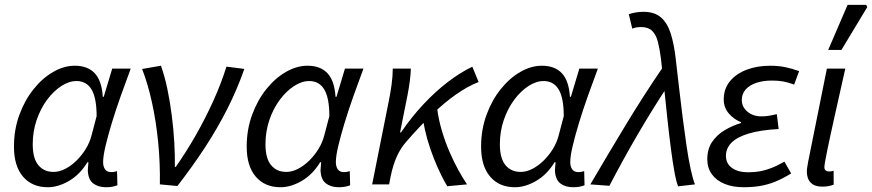

<svg xmlns="http://www.w3.org/2000/svg" viewBox="-20 -774 3661 806"><path d="M180.7 12Q114.8 12 76.7 -32.4Q38.6 -76.8 38.6 -158.5Q38.6 -229.9 61.3 -291.8Q83.9 -353.7 121.2 -400Q158.4 -446.4 203.6 -472.2Q248.7 -498.1 293.7 -498.1Q348.1 -498.1 377.7 -466.5Q407.3 -434.8 411.5 -367.7H415.5L451.1 -486.1H528.8Q507.9 -430.1 487.1 -371.7Q466.3 -313.3 449.8 -259Q433.3 -204.7 423.1 -161.5Q412.9 -118.2 412.9 -93.6Q412.9 -75 420.9 -63.3Q428.9 -51.5 447.5 -51.5Q455.4 -51.5 461.1 -53Q466.9 -54.5 471.3 -55.5L472.9 3.8Q462 7.9 451 9.9Q440 12 424.6 12Q392.7 12 371.6 -3.8Q350.5 -19.5 348.6 -57.8Q348.6 -63.5 349.6 -73.3Q350.5 -83.1 351.2 -93.2H347.2Q315.7 -41.4 269.9 -14.7Q224.1 12 180.7 12ZM204.8 -52.3Q228.9 -52.3 253.8 -65.1Q278.7 -77.9 301.1 -99.8Q323.5 -121.8 340 -148.7Q356.4 -175.6 363.7 -203.5L385.6 -286.5Q385.6 -362.9 364.2 -398.4Q342.8 -433.8 301.3 -433.8Q269.7 -433.8 237.1 -412.6Q204.6 -391.4 177.3 -354.7Q150.1 -318 133.7 -269.9Q117.4 -221.9 117.4 -168.2Q117.4 -109.1 141 -80.7Q164.5 -52.3 204.8 -52.3Z M651.1 0Q652.6 -89.7 644 -177Q635.3 -264.4 618.2 -342.7Q601.2 -421 576.6 -484.4L655.6 -498.1Q671.2 -454.7 682.5 -401.1Q693.7 -347.4 701 -290Q708.4 -232.6 711.6 -177Q714.8 -121.3 714 -73.6H718Q761.9 -136 802.4 -207.2Q842.9 -278.4 876.1 -351.9Q909.3 -425.5 930.6 -494.3L1005.7 -484.6Q975.4 -398.2 934.2 -316.9Q893.1 -235.6 840.9 -155.7Q788.7 -75.8 724.7 6.9Z M1157.7 12Q1091.8 12 1053.7 -32.4Q1015.6 -76.8 1015.6 -158.5Q1015.6 -229.9 1038.3 -291.8Q1060.9 -353.7 1098.2 -400Q1135.4 -446.4 1180.6 -472.2Q1225.7 -498.1 1270.7 -498.1Q1325.1 -498.1 1354.7 -466.5Q1384.3 -434.8 1388.5 -367.7H1392.5L1428.1 -486.1H1505.8Q1484.9 -430.1 1464.1 -371.7Q1443.3 -313.3 1426.8 -259Q1410.3 -204.7 1400.1 -161.5Q1389.9 -118.2 1389.9 -93.6Q1389.9 -75 1397.9 -63.3Q1405.9 -51.5 1424.5 -51.5Q1432.4 -51.5 1438.1 -53Q1443.9 -54.5 1448.3 -55.5L1449.9 3.8Q1439 7.9 1428 9.9Q1417 12 1401.6 12Q1369.7 12 1348.6 -3.8Q1327.5 -19.5 1325.6 -57.8Q1325.6 -63.5 1326.6 -73.3Q1327.5 -83.1 1328.2 -93.2H1324.2Q1292.7 -41.4 1246.9 -14.7Q1201.1 12 1157.7 12ZM1181.8 -52.3Q1205.9 -52.3 1230.8 -65.1Q1255.7 -77.9 1278.1 -99.8Q1300.5 -121.8 1317 -148.7Q1333.4 -175.6 1340.7 -203.5L1362.6 -286.5Q1362.6 -362.9 1341.2 -398.4Q1319.8 -433.8 1278.3 -433.8Q1246.7 -433.8 1214.1 -412.6Q1181.6 -391.4 1154.3 -354.7Q1127.1 -318 1110.7 -269.9Q1094.4 -221.9 1094.4 -168.2Q1094.4 -109.1 1118 -80.7Q1141.5 -52.3 1181.8 -52.3Z M1542.3 0 1612.8 -353.4Q1618.8 -382.7 1623.8 -418.5Q1628.8 -454.3 1628.8 -486.1H1704.6Q1704.6 -466.8 1700.6 -435.8Q1696.6 -404.7 1690.6 -374L1659.5 -218.3H1663.5Q1707.2 -282.4 1757.5 -336.2Q1807.8 -389.9 1860.2 -430Q1912.7 -470.1 1962.8 -494L1989.2 -429.7Q1943.4 -412 1894.7 -377.8Q1845.9 -343.5 1793.4 -293.4Q1740.9 -243.3 1684.5 -177.9Q1661 -151 1645.2 -115.7Q1629.4 -80.4 1619.5 -31.3L1613.5 0ZM1857.7 7.8Q1845.3 -12 1830.6 -42.2Q1815.9 -72.4 1801 -109.7Q1786.2 -147 1774.3 -188.2Q1762.5 -229.4 1755.7 -270.9L1815.3 -317.2Q1821.4 -270.8 1835.2 -224.5Q1849 -178.1 1867.3 -135.7Q1885.6 -93.3 1905.1 -58.4Q1924.5 -23.5 1940.5 0Z M2141.7 12Q2075.8 12 2037.7 -32.4Q1999.6 -76.8 1999.6 -158.5Q1999.6 -229.9 2022.3 -291.8Q2044.9 -353.7 2082.2 -400Q2119.4 -446.4 2164.6 -472.2Q2209.7 -498.1 2254.7 -498.1Q2309.1 -498.1 2338.7 -466.5Q2368.3 -434.8 2372.5 -367.7H2376.5L2412.1 -486.1H2489.8Q2468.9 -430.1 2448.1 -371.7Q2427.3 -313.3 2410.8 -259Q2394.3 -204.7 2384.1 -161.5Q2373.9 -118.2 2373.9 -93.6Q2373.9 -75 2381.9 -63.3Q2389.9 -51.5 2408.5 -51.5Q2416.4 -51.5 2422.1 -53Q2427.9 -54.5 2432.3 -55.5L2433.9 3.8Q2423 7.9 2412 9.9Q2401 12 2385.6 12Q2353.7 12 2332.6 -3.8Q2311.5 -19.5 2309.6 -57.8Q2309.6 -63.5 2310.6 -73.3Q2311.5 -83.1 2312.2 -93.2H2308.2Q2276.7 -41.4 2230.9 -14.7Q2185.1 12 2141.7 12ZM2165.8 -52.3Q2189.9 -52.3 2214.8 -65.1Q2239.7 -77.9 2262.1 -99.8Q2284.5 -121.8 2301 -148.7Q2317.4 -175.6 2324.7 -203.5L2346.6 -286.5Q2346.6 -362.9 2325.2 -398.4Q2303.8 -433.8 2262.3 -433.8Q2230.7 -433.8 2198.1 -412.6Q2165.6 -391.4 2138.3 -354.7Q2111.1 -318 2094.7 -269.9Q2078.4 -221.9 2078.4 -168.2Q2078.4 -109.1 2102 -80.7Q2125.5 -52.3 2165.8 -52.3Z M2826.7 8.2Q2818.4 -12.2 2810.9 -54.3Q2803.3 -96.4 2796 -153Q2788.7 -209.5 2781.8 -273.7Q2774.8 -337.9 2768.2 -403.2Q2761.6 -468.5 2754.6 -527.6Q2749.4 -569.1 2741.6 -598.9Q2733.8 -628.7 2717.6 -644.5Q2701.4 -660.4 2671.5 -660.4Q2659.8 -660.4 2652.3 -659.1Q2644.8 -657.7 2634.2 -653.8L2619.7 -714.4Q2633.9 -719.4 2649.8 -721.9Q2665.7 -724.4 2681.4 -724.4Q2728.5 -724.4 2755.4 -700.2Q2782.3 -676 2795.9 -632.5Q2809.4 -589 2816.1 -531.5Q2823.1 -473 2830.3 -408.9Q2837.5 -344.8 2845.7 -281.2Q2853.9 -217.7 2862 -161.9Q2870.2 -106.1 2879.4 -63.8Q2888.5 -21.5 2897.4 0ZM2458.2 0Q2533.3 -128 2607 -249.8Q2680.7 -371.6 2763.6 -493.4L2784.6 -415.4Q2718.6 -315.1 2657.6 -210.6Q2596.6 -106.1 2538.2 6Z M3101.8 12Q3056 12 3021.3 -2.3Q2986.6 -16.6 2967.9 -43.1Q2949.1 -69.7 2949.1 -105.4Q2949.1 -148.7 2969.6 -178.6Q2990.2 -208.6 3022.7 -227.8Q3055.1 -247 3090.3 -257.4V-261.4Q3061.6 -272.4 3039.9 -297.2Q3018.2 -322 3018.2 -356Q3018.2 -401.3 3044.1 -432.8Q3069.9 -464.4 3114.1 -481.2Q3158.3 -498 3212.3 -498Q3248 -498 3276 -492.2Q3303.9 -486.4 3334.7 -475.4L3313.7 -419Q3287 -428.8 3266.5 -432.3Q3246 -435.8 3220.7 -435.8Q3184 -435.8 3155.5 -426.4Q3127.1 -417.1 3110.5 -398.7Q3094 -380.3 3094 -354.6Q3094 -325 3117.7 -305.2Q3141.4 -285.5 3176.4 -285.5Q3193.3 -285.5 3208 -287.9Q3222.7 -290.3 3241 -294.7L3248.7 -232.4Q3171.9 -228.2 3122.9 -213.4Q3074 -198.6 3050.7 -175Q3027.4 -151.4 3027.4 -119.9Q3027.4 -87.3 3052.7 -69.1Q3078 -50.8 3120.4 -50.8Q3147.9 -50.8 3170.8 -55Q3193.7 -59.2 3218.2 -68.7Q3242.7 -78.1 3272.8 -95.4L3301.3 -46Q3265.2 -23.6 3233.8 -11.1Q3202.3 1.4 3170.7 6.7Q3139 12 3101.8 12Z M3431.8 9.5Q3399.9 9.5 3383.5 -7.1Q3367.1 -23.6 3367.1 -53.8Q3367.1 -62.4 3368.8 -72.8Q3370.5 -83.1 3372.6 -95.2L3451.2 -486.1H3528.5Q3503.5 -375.1 3483.6 -285.6Q3463.6 -196.2 3452.2 -140Q3440.7 -83.8 3440.7 -72.5Q3440.7 -62.5 3446.2 -58.3Q3451.7 -54.1 3459.8 -54.1Q3463.5 -54.1 3468.1 -54.6Q3472.7 -55.1 3479.4 -57.3L3479.7 1.3Q3470.5 4.6 3458.6 7.1Q3446.8 9.5 3431.8 9.5ZM3456.7 -564.4 3538.1 -753.6H3615.9L3620.8 -744.4L3512.3 -564.4Z"/></svg>

Font: Source Sans 3 VF
Style: Italic
Weight: 200
Italic angle: -11°
Designer: Paul D. Hunt
Foundry: Adobe Systems Incorporated
Version: Version 3.042;hotconv 1.0.118;makeotfexe 2.5.65603